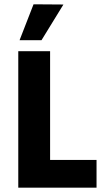

<svg xmlns="http://www.w3.org/2000/svg" viewBox="-20 -873 474 893"><path d="M71 -686 136 -853 275 -852 173 -686ZM429 -129V0H65V-635H213V-129Z"/></svg>

Font: Gemunu Libre ExtraBold
Style: Regular
Weight: 800
Designer: Puspanada Ekanayake, Sola Matas, Pathum Egodawatta, Kosala Senevirathne
Foundry: mooniak
Version: Version 1.100